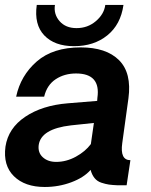

<svg xmlns="http://www.w3.org/2000/svg" viewBox="-23 -746 609 773"><path d="M274.9 -560.1Q196.8 -560.1 155.3 -603.5Q113.8 -647 125 -726.1H198.2Q192.4 -689 216.8 -660.9Q241.2 -632.8 285.2 -632.8Q330.1 -632.8 363 -660.9Q396 -689 400.9 -726.1H474.1Q462.9 -647 408.9 -603.5Q355 -560.1 274.9 -560.1ZM157.2 6.8Q77.1 6.8 33 -36.6Q-11.2 -80.1 -1 -155.8Q10.3 -230 78.6 -275.9Q147 -321.8 250 -330.1L368.2 -339.8L369.1 -352.1Q383.3 -450.2 283.2 -450.2Q236.3 -450.2 201.2 -427Q166 -403.8 154.8 -356.9H42Q60.1 -441.9 125 -498.5Q189.9 -555.2 301.8 -555.2Q404.8 -555.2 456.3 -503.7Q507.8 -452.1 494.1 -350.1Q488.3 -311 479.7 -246.1Q471.2 -181.2 469.2 -169.9Q459.5 -101.1 502 -101.1L486.8 0H451.2Q429.2 -1 415.5 -2.9Q401.9 -4.9 385 -10.5Q368.2 -16.1 357.7 -29.1Q347.2 -42 341.8 -62Q314.9 -31.2 264.2 -12.2Q213.4 6.8 157.2 6.8ZM203.1 -94.2Q244.1 -94.2 282.5 -115.2Q320.8 -136.2 342.8 -166L355 -251L262.2 -241.2Q142.1 -227.1 132.8 -162.1Q128.9 -131.3 149.4 -112.8Q169.9 -94.2 203.1 -94.2Z"/></svg>

Font: Oakes Grotesk
Style: SemiBold Italic
Weight: 600
Designer: Samuel Oakes
Foundry: Samuel Oakes
Version: Version 1.0 | wf-rip DC20170320